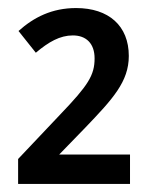

<svg xmlns="http://www.w3.org/2000/svg" viewBox="-20 -873 382 477"><path d="M303 -416V-489H127L192 -556C260 -627 300 -670 300 -734C300 -809 250 -853 169 -853C109 -853 64 -830 26 -796L69 -742C101 -769 129 -785 161 -785C194 -785 215 -765 215 -728C215 -686 199 -661 130 -589L25 -478V-416Z"/></svg>

Font: Noto Sans Thai Medium
Style: Regular
Weight: 500
Designer: Monotype Design Team
Foundry: Monotype Imaging Inc.
Version: Version 1.901